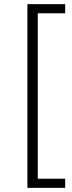

<svg xmlns="http://www.w3.org/2000/svg" viewBox="-20 -725 346 925"><path d="M112 180V-705H294V-661H162V136H294V180Z"/></svg>

Font: Nunito Sans 7pt ExtraLight
Style: Regular
Weight: 250
Designer: Vernon Adams
Foundry: Vernon Adams
Version: Version 3.101;gftools[0.9.27]